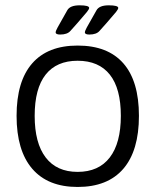

<svg xmlns="http://www.w3.org/2000/svg" viewBox="-20 -708 593 732"><path d="M209.3 -576.3Q192.2 -576.3 192.2 -584.6Q192.2 -589.8 199.6 -603.3Q206.9 -616.7 236.2 -668.3Q246.5 -687.7 283.4 -687.7Q319.9 -687.7 319.9 -677.8Q319.9 -673 311.5 -662.5Q303.2 -652 274.3 -619.1Q258.4 -601.3 248.5 -590.2Q236.6 -576.3 209.3 -576.3ZM320.7 -576.3Q303.6 -576.3 303.6 -584.6Q303.6 -589.8 310.9 -603.3Q318.3 -616.7 347.6 -668.3Q357.9 -687.7 394.4 -687.7Q430.8 -687.7 430.8 -677.8Q430.8 -673 422.5 -662.5Q414.2 -652 385.3 -619.1Q369.4 -601.3 359.5 -590.2Q347.6 -576.3 320.7 -576.3ZM275.9 4.8Q162.5 4.8 102.9 -64.6Q43.2 -134 43.2 -266.3Q43.2 -398.3 102.7 -466.3Q162.1 -534.3 275.9 -534.3Q390.8 -534.3 450.3 -466.5Q509.7 -398.7 509.7 -266.3Q509.7 -133.6 450.1 -64.4Q390.4 4.8 275.9 4.8ZM275.9 -52.7Q356.3 -52.7 398.5 -107.6Q440.7 -162.5 440.7 -266.3Q440.7 -370.6 398.7 -423.5Q356.7 -476.4 275.9 -476.4Q195.8 -476.4 154 -423.5Q112.2 -370.6 112.2 -266.3Q112.2 -162.5 154.2 -107.6Q196.2 -52.7 275.9 -52.7Z"/></svg>

Font: Jaldi
Style: Regular
Weight: 400
Designer: Pablo Cosgaya and Nicolas Silva
Foundry: Omnibus-Type
Version: Version 1.001;PS 001.001;hotconv 1.0.70;makeotf.lib2.5.58329